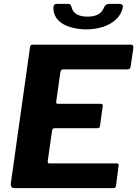

<svg xmlns="http://www.w3.org/2000/svg" viewBox="-20 -973 710 993"><path d="M135 -727Q137 -737 139.5 -739.5Q142 -742 150 -742H657Q673 -742 669 -720L656 -631Q655 -621 650.5 -617.5Q646 -614 635 -614H308Q301 -614 297.5 -611Q294 -608 292 -599L271 -449Q270 -441 272 -438.5Q274 -436 280 -436H499Q508 -436 510 -432.5Q512 -429 511 -422L497 -321Q496 -310 483 -310H262Q251 -310 249 -296L227 -140Q226 -128 234 -128H581Q590 -128 592.5 -125Q595 -122 593 -113L580 -13Q579 -6 576 -3Q573 0 563 0H56Q33 0 36 -25L135 -727ZM424 -821Q379 -822 341.5 -833.5Q304 -845 281 -868.5Q258 -892 256 -928Q255 -939 259.5 -946Q264 -953 275 -953H325Q337 -954 342.5 -950Q348 -946 350 -936Q356 -911 377 -899Q398 -887 433 -887Q464 -887 485.5 -897.5Q507 -908 517 -932Q521 -943 528 -948Q535 -953 548 -953H593Q605 -953 611 -949.5Q617 -946 615 -935Q608 -899 580.5 -873Q553 -847 512.5 -834Q472 -821 424 -821Z"/></svg>

Font: Libre Franklin
Style: Bold Italic
Weight: 700
Italic angle: -8°
Designer: Pablo Impallari, Rodrigo Fuenzalida, Nhung Nguyen
Foundry: Impallari Type
Version: Version 3.000